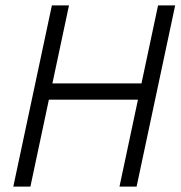

<svg xmlns="http://www.w3.org/2000/svg" viewBox="-20 -687 665 707"><path d="M488 -320H160L92 0H29L171 -667H234L173 -380H501L562 -667H625L483 0H420Z"/></svg>

Font: Epunda Sans Light
Style: Italic
Weight: 300
Italic angle: -12.0243°
Designer: Simon Atzbach
Foundry: typofactur
Version: Version 2.204